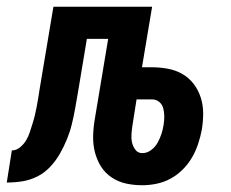

<svg xmlns="http://www.w3.org/2000/svg" viewBox="-63 -540 683 568"><path d="M358 8Q333 8 310 3Q287 -2 267.5 -15Q248 -28 236 -47Q224 -66 218 -89Q212 -112 212.5 -136.5Q213 -161 217 -185L257 -425H194L167 -263Q163 -240 159 -217.5Q155 -195 149.5 -172.5Q144 -150 135 -128Q126 -106 114 -85Q102 -64 85 -46Q68 -28 46.5 -17.5Q25 -7 2.5 -3.5Q-20 0 -43 0L-28 -95Q-15 -95 -4 -104Q7 -113 14 -124.5Q21 -136 25 -148.5Q29 -161 33 -173.5Q37 -186 40 -198.5Q43 -211 45.5 -224Q48 -237 50 -249.5Q52 -262 54 -275L95 -520H387L357 -341H386Q411 -341 434.5 -336.5Q458 -332 477.5 -320.5Q497 -309 510.5 -291Q524 -273 531 -251Q538 -229 538 -204.5Q538 -180 534 -156Q530 -135 523 -114Q516 -93 505 -74Q494 -55 477.5 -38.5Q461 -22 441.5 -11.5Q422 -1 400.5 3.5Q379 8 358 8ZM358 -87Q372 -87 384 -96Q396 -105 403 -117.5Q410 -130 414.5 -143.5Q419 -157 421 -171Q423 -183 423 -195.5Q423 -208 420 -219.5Q417 -231 408 -238.5Q399 -246 386 -246H341L329 -170Q327 -157 326 -144Q325 -131 327.5 -119Q330 -107 337.5 -97Q345 -87 358 -87Z"/></svg>

Font: Iosevka Extrabold Extended
Style: Italic
Weight: 800
Width: 7
Italic angle: -9°
Monospace: yes
Designer: Belleve Invis
Foundry: Belleve Invis
Version: Version 32.5.0; ttfautohint (v1.8.4)